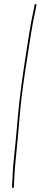

<svg xmlns="http://www.w3.org/2000/svg" viewBox="-20 -704 198 940"><path d="M154.3 -684C151.3 -684 149.6 -682.3 149 -679L147.3 -668C146.1 -660.7 144.5 -652.3 142.3 -643C135.9 -615 129.5 -580.7 123 -540L109.6 -455C89.5 -328 75.6 -222.9 68.1 -139.5C65 -105.2 61.8 -69.2 58.5 -31.5C55.2 6.2 51.8 40.2 48.3 70.5C44.9 100.8 42.8 126.5 42.1 147.5C41.5 168.5 40.6 184.7 39.5 196L38.9 212C38.5 214.7 39.8 216 42.8 216C45.8 216 47.6 214.3 48.1 211L48.6 195C50.6 145.4 53.6 103.2 57.6 68.4C61.2 37.4 68.5 -42.6 79.6 -171.4C84.4 -227 97.4 -321.5 118.6 -455L132 -540C138.6 -581.3 145 -615.5 151.3 -642.5C153.4 -651.5 155 -660 156.3 -668L158 -679C158.6 -682.3 157.3 -684 154.3 -684Z"/></svg>

Font: Proton
Style: LitCndIt
Weight: 500
Version: Version 1.017